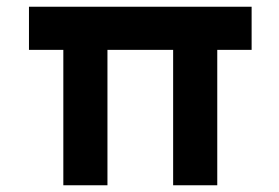

<svg xmlns="http://www.w3.org/2000/svg" viewBox="-20 -550 827 570"><path d="M168 0V-480L185 -402H66V-530H727V-402H616L625 -442V0H494V-464L504 -402H286L299 -442V0Z"/></svg>

Font: Lexend Exa SemiBold
Style: Regular
Weight: 600
Designer: Bonnie Shaver-Troup, Thomas Jockin
Foundry: Lexend
Version: Version 1.007